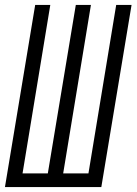

<svg xmlns="http://www.w3.org/2000/svg" viewBox="-21 -755 551 775"><path d="M-1 0 121 -735H182L70 -55H172L285 -735H346L234 -55H336L448 -735H510L388 0Z"/></svg>

Font: Iosevka SS04 Light
Style: Italic
Weight: 300
Italic angle: -9°
Monospace: yes
Designer: Belleve Invis
Foundry: Belleve Invis
Version: Version 19.0.0; ttfautohint (v1.8.4)